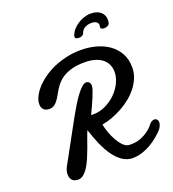

<svg xmlns="http://www.w3.org/2000/svg" viewBox="-159 -1009 1032 1148"><g transform="rotate(-20 356.5 -435.0)"><path d="M345.2 -317.9Q348.1 -317.4 351.3 -317.4Q354.5 -317.4 357.9 -317.4Q400.4 -317.4 438.2 -335.7Q476.1 -354 504.4 -382.3Q532.7 -410.6 549.1 -445.3Q565.4 -480 565.4 -512.7Q565.4 -536.1 556.9 -557.1Q548.3 -578.1 530 -593.8Q511.7 -609.4 483.2 -618.7Q454.6 -627.9 415 -627.9Q370.6 -627.9 338.6 -619.6Q306.6 -611.3 283.4 -598.1Q260.3 -585 244.4 -567.9Q228.5 -550.8 217 -532.7Q205.6 -514.6 196.3 -497.6Q187 -480.5 177 -467.3Q167 -454.1 154.8 -445.8Q142.6 -437.5 124.5 -437.5Q100.1 -437.5 87.9 -450Q75.7 -462.4 75.7 -484.9Q75.7 -505.9 87.2 -530.3Q98.6 -554.7 119.9 -579.1Q141.1 -603.5 171.9 -626.2Q202.6 -648.9 241 -666.3Q279.3 -683.6 324.7 -694.1Q370.1 -704.6 420.9 -704.6Q470.7 -704.6 516.4 -691.9Q562 -679.2 597.2 -654.1Q632.3 -628.9 653.1 -590.8Q673.8 -552.7 673.8 -502Q673.8 -467.8 661.4 -436.8Q648.9 -405.8 627.9 -378.7Q606.9 -351.6 578.9 -328.9Q550.8 -306.2 519 -288.6Q487.3 -271 453.9 -258.8Q420.4 -246.6 389.2 -241.2Q393.6 -218.3 403.6 -189.7Q413.6 -161.1 428 -135.5Q442.4 -109.9 460 -91.8Q477.5 -73.7 497.1 -72.3Q501 -71.8 504.4 -71.8Q507.8 -71.8 511.2 -71.8Q546.9 -71.8 574.7 -83.5Q602.5 -95.2 621.1 -109.4Q643.1 -125.5 659.2 -147Q674.3 -164.1 689.9 -164.1Q699.7 -164.1 706.5 -157.2Q713.4 -150.4 713.4 -138.7Q713.4 -127.4 706.3 -112.5Q699.2 -97.7 682.1 -81.5Q631.8 -34.2 583.7 -12.5Q535.6 9.3 492.7 9.3Q457.5 9.3 427.7 -10.7Q397.9 -30.8 373.5 -64.9Q349.1 -99.1 329.1 -144.8Q309.1 -190.4 293.5 -241.2Q284.7 -221.2 275.4 -194.1Q266.1 -167 255.4 -138.2Q244.6 -109.4 232.9 -81.3Q221.2 -53.2 207 -31Q192.9 -8.8 176.8 4.9Q160.6 18.6 141.6 18.6Q126 18.6 116.2 13.7Q106.4 8.8 101.1 1.5Q95.7 -5.9 93.5 -14.6Q91.3 -23.4 91.3 -31.2Q91.3 -42.5 94.2 -54.2Q97.2 -65.9 102.5 -76.2L246.6 -339.8Q265.1 -373 283.9 -404.1Q302.7 -435.1 320.6 -459Q338.4 -482.9 354.2 -497.3Q370.1 -511.7 382.8 -511.7Q386.2 -511.7 391.1 -510.5Q396 -509.3 399.9 -506.1Q403.8 -502.9 406.7 -496.8Q409.7 -490.7 409.7 -481.4Q409.7 -472.2 404.3 -455.6Q398.9 -439 390.1 -417.5Q381.3 -396 369.6 -370.4Q357.9 -344.7 345.2 -317.9ZM630.9 -796.4Q628.4 -788.1 617.9 -783.4Q607.4 -778.8 596.7 -778.8Q587.4 -778.8 581.1 -782.2Q574.7 -785.6 574.7 -792.5Q574.7 -795.4 575.7 -799.1Q576.7 -802.7 576.7 -805.7Q576.7 -818.4 566.2 -826.7Q555.7 -835 533.2 -835Q519.5 -835 508.3 -831.5Q497.1 -828.1 488.8 -822.5Q480.5 -816.9 475.1 -809.6Q469.7 -802.2 467.8 -794.4Q464.8 -785.2 455.3 -780.8Q445.8 -776.4 436 -776.4Q426.3 -776.4 418.7 -780Q411.1 -783.7 411.1 -791.5Q411.1 -792.5 412.1 -796.4Q417.5 -815.4 431.6 -832.3Q445.8 -849.1 464.6 -861.8Q483.4 -874.5 505.4 -881.8Q527.3 -889.2 548.8 -889.2Q590.3 -889.2 612.3 -869.4Q634.3 -849.6 634.3 -820.3Q634.3 -808.1 630.9 -796.4Z"/></g></svg>

Font: Damion
Style: Regular
Weight: 400
Foundry: vernon adams
Version: Version 1.000